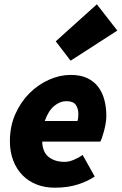

<svg xmlns="http://www.w3.org/2000/svg" viewBox="-20 -860 565 892"><path d="M308 -578 239 -668 430 -840 525 -718ZM26 -204Q26 -273 51 -329.5Q76 -386 116.5 -426.5Q157 -467 207.5 -489.5Q258 -512 308 -512Q354 -512 385.5 -497Q417 -482 436.5 -456Q456 -430 465 -395.5Q474 -361 474 -322Q474 -303 470.5 -284Q467 -265 462.5 -248.5Q458 -232 453.5 -219.5Q449 -207 446 -202H176Q178 -152 207 -130Q236 -108 280 -108Q301 -108 324 -118Q347 -128 364 -140L420 -40Q390 -19 343 -3.5Q296 12 234 12Q188 12 150 -3Q112 -18 84.5 -46Q57 -74 41.5 -114Q26 -154 26 -204ZM188 -298H340Q342 -304 343 -312.5Q344 -321 344 -330Q344 -356 332 -373Q320 -390 288 -390Q259 -390 232 -368Q205 -346 188 -298Z"/></svg>

Font: TypoPRO Source Sans Pro
Style: Italic
Weight: 900
Italic angle: -11°
Designer: Paul D. Hunt
Foundry: Adobe Systems Incorporated
Version: Version 1.075;PS 2.000;hotconv 1.0.86;makeotf.lib2.5.63406